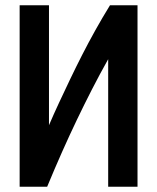

<svg xmlns="http://www.w3.org/2000/svg" viewBox="-20 -713 600 733"><path d="M55 0V-693H167V-235Q185 -277 205.5 -321Q226 -365 248 -411Q270 -457 294 -504Q318 -551 344.5 -598.5Q371 -646 400 -693H505V0H393V-487Q361 -430 331.5 -372.5Q302 -315 273.5 -255.5Q245 -196 217 -133Q189 -70 160 0Z"/></svg>

Font: Ubuntu Sans Mono SemiBold
Style: Regular
Weight: 600
Monospace: yes
Designer: Dalton Maag Ltd
Foundry: Dalton Maag Ltd
Version: Version 1.006